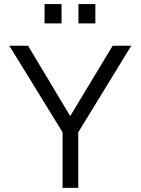

<svg xmlns="http://www.w3.org/2000/svg" viewBox="-20 -912 683 932"><path d="M25.4 0ZM25.4 0ZM359.9 0H283.7V-270L25.4 -689.9H116.2L320.8 -348.6L526.9 -689.9H617.2L359.9 -270ZM278.8 -798.3H196.3V-892.1H278.8ZM442.9 -798.3H360.8V-892.1H442.9Z"/></svg>

Font: Acari Sans
Style: Regular
Weight: 400
Designer: Alfredo Marco Pradil and Stefan Peev
Foundry: Hanken Design Co.
Version: Version 1.045;February 4, 2021;FontCreator 13.0.0.2655 64-bi